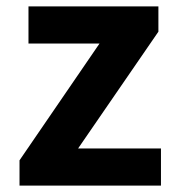

<svg xmlns="http://www.w3.org/2000/svg" viewBox="-20 -580 551 600"><path d="M41 -79 291 -444H69V-560H475V-481L224 -116H483V0H41Z"/></svg>

Font: SpoqaHanSans-Bold
Style: Regular
Weight: 700
Designer: [Spoqa Han Sans] Dong-huui Kim \uAE40 \uB3D9 \uD718   [Noto Sans] Ryoko NISHIZUKA \u897F \u585A \u6DBC \u5B50  (kana & i
Foundry: Spoqa (http://www.spoqa-han-sans.com)
Version: Version 2.000